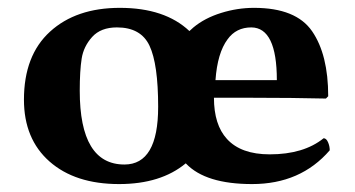

<svg xmlns="http://www.w3.org/2000/svg" viewBox="-20 -459 903 489"><path d="M528.8 -254.9H685.1Q685.1 -388.7 620.1 -389.2Q581.5 -389.2 559.6 -358.9Q533.7 -324.2 528.8 -254.9ZM804.2 -106.9Q811 -106.9 815.4 -96.9Q819.8 -86.9 819.8 -76.2Q745.6 9.8 622.1 9.8Q503.9 9.8 454.1 -42Q453.6 -42.5 453.1 -43Q389.6 9.8 283.2 9.8Q171.4 9.8 106.2 -47.6Q41 -105 41 -205.1Q41 -317.9 107.4 -378.4Q173.8 -439 285.2 -439Q399.9 -439 462.4 -379.9Q469.2 -386.2 472.7 -389.2Q501.5 -413.1 543 -426Q584.5 -439 627 -439Q733.9 -439 774.9 -379.4Q815.9 -319.8 815.9 -213.9L810.1 -208Q724.1 -210 624.5 -210H524.9Q524.9 -141.1 558.1 -105Q593.8 -65.9 667 -65.9Q753.4 -65.9 804.2 -106.9ZM277.8 -389.2Q236.8 -389.2 214.8 -365Q192.9 -340.8 188 -309.8Q183.1 -278.8 183.1 -228Q183.1 -40 296.9 -40Q382.8 -40 382.8 -187Q382.8 -295.9 360.8 -342.5Q338.9 -389.2 277.8 -389.2Z"/></svg>

Font: Linux Biolinum O
Style: Bold
Weight: 700
Designer: Philipp H. Poll
Foundry: Philipp H. Poll
Version: Version 1.3.2